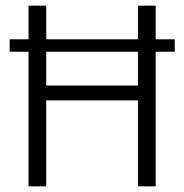

<svg xmlns="http://www.w3.org/2000/svg" viewBox="-20 -659 652 679"><path d="M14 -476V-520H598V-476ZM143.5 0H81V-639H143.5ZM530.5 0H468V-639H530.5ZM117 -356.5H494V-304H117Z"/></svg>

Font: Anek Latin Medium Light
Style: Regular
Weight: 300
Version: Version 1.003